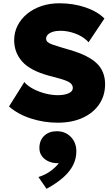

<svg xmlns="http://www.w3.org/2000/svg" viewBox="-20 -734 686 1172"><path d="M332.5 15Q248.5 15 169.2 -10.5Q90 -36 35 -84L128.5 -233Q149 -209 183.5 -191Q218 -173 257.5 -163Q297 -153 332.5 -153Q372.5 -153 398.5 -164.5Q424.5 -176 424.5 -197Q424.5 -217.5 404.5 -230.8Q384.5 -244 330.5 -258L278.5 -272Q164.5 -303 115.5 -358.2Q66.5 -413.5 66.5 -489Q66.5 -536.5 87.2 -577.5Q108 -618.5 145.2 -649.2Q182.5 -680 233 -697Q283.5 -714 342.5 -714Q427.5 -714 500.8 -689.2Q574 -664.5 617.5 -621L520.5 -476Q503 -496.5 475.5 -512.2Q448 -528 415 -537Q382 -546 348.5 -546Q322 -546 302.5 -539.8Q283 -533.5 272.2 -522.8Q261.5 -512 261.5 -498Q261.5 -485.5 270.5 -477.5Q279.5 -469.5 300.2 -462Q321 -454.5 356.5 -444L407.5 -429Q521.5 -395.5 571.5 -346.5Q621.5 -297.5 621.5 -220Q621.5 -150.5 585.5 -97.5Q549.5 -44.5 484.5 -14.8Q419.5 15 332.5 15ZM264 418.5 214.5 346.5Q254.5 334.5 287 311.2Q319.5 288 339 262Q307.5 263.5 280.5 252.8Q253.5 242 237 220.8Q220.5 199.5 220.5 170Q220.5 122.5 250 94.8Q279.5 67 326.5 67Q378.5 67 412.2 101.5Q446 136 446 190Q446 233.5 426.5 273Q407 312.5 366.8 348.5Q326.5 384.5 264 418.5Z"/></svg>

Font: Geologica Thin Roman Black
Style: Regular
Weight: 900
Version: Version 1.010;gftools[0.9.28]